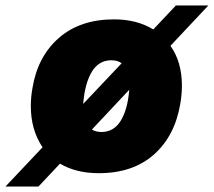

<svg xmlns="http://www.w3.org/2000/svg" viewBox="-87 -625 784 704"><path d="M133 -25 54 59H-67L69 -85Q26 -149 26 -236Q26 -268 32 -302Q51 -418 129 -486Q207 -554 331 -554Q415 -554 475 -517L558 -605H677L538 -457Q580 -398 580 -311Q580 -279 574 -244Q554 -126 477 -58Q400 10 275 10Q192 10 133 -25ZM387 -296 250 -150Q265 -141 285 -141Q330 -141 355.5 -182Q381 -223 387 -296ZM359 -393Q345 -404 321 -404Q275 -404 249.5 -361.5Q224 -319 218 -244Z"/></svg>

Font: Mona Sans Black
Style: Italic
Weight: 900
Italic angle: -11.7°
Designer: Deni Anggara
Foundry: GitHub
Version: Version 2.000